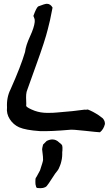

<svg xmlns="http://www.w3.org/2000/svg" viewBox="-20 -680 583 1012"><path d="M505 17Q496 17 428.5 9.5Q361 2 349 4Q247 13 189 11Q116 6 81 -9Q50 -23 31.5 -52Q13 -81 17 -114Q14 -167 36 -210Q90 -331 112 -406Q116 -440 138 -487.5Q160 -535 163 -564Q163 -572 163 -575Q163 -578 160 -586Q157 -594 156 -596Q171 -638 181 -646Q216 -660 227 -660Q246 -660 257 -640Q243 -565 232 -526Q217 -465 172.5 -342.5Q128 -220 125 -210Q119 -196 118 -181.5Q117 -167 118 -149Q119 -131 118 -121Q124 -111 163 -96Q194 -85 230 -85Q263 -85 280 -87Q371 -94 425 -102Q436 -101 439 -102.5Q442 -104 454.5 -98Q467 -92 470 -90.5Q473 -89 485 -82Q497 -75 498 -74Q500 -72 509 -66Q518 -60 521.5 -56.5Q525 -53 529 -45.5Q533 -38 533 -29V-26Q526 2 507 17ZM178 311Q174 311 172 308Q170 305 169 299Q168 293 167 291Q167 287 166.5 278Q166 269 167 263Q168 257 172 253L191 218Q207 170 207 163Q207 145 204.5 128.5Q202 112 202 107Q202 102 207 82L226 63Q242 55 256 55Q276 55 292 71Q306 81 308 88Q310 95 309 113L308 122Q308 132 308 134Q308 136 307.5 145Q307 154 306 157.5Q305 161 303.5 169.5Q302 178 300 183Q298 188 295.5 195Q293 202 289.5 209Q286 216 281 222Q274 229 254 260.5Q234 292 226 301Q212 315 178 311Z"/></svg>

Font: Excalifont
Style: Regular
Weight: 400
Designer: Your Own Font Foundry (Virgil); Ján Filípek / DizajnDesign (Excalifont, modifications)
Foundry: Your Own Font Foundry (Virgil); Ján Filípek / DizajnDesign (Excalifont, modifications)
Version: Version 1.000;Glyphs 3.2 (3227)